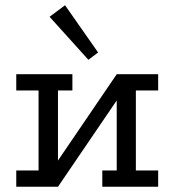

<svg xmlns="http://www.w3.org/2000/svg" viewBox="-20 -712 665 732"><path d="M42 -429H256V-367H201V-100L425 -429H583V-367H498V-62H583V0H370V-62H425V-329L201 0H42V-62H127V-367H42ZM317 -484 169 -648 228 -692 354 -512Z"/></svg>

Font: Podkova
Style: Regular
Weight: 400
Designer: Ilya Yudin
Foundry: Cyreal (www.cyreal.org)
Version: Version 2.103